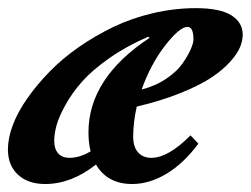

<svg xmlns="http://www.w3.org/2000/svg" viewBox="-25 -445 622 476"><path d="M86.9 11.2Q44.4 11.2 19.5 -12Q-5.4 -35.2 -5.4 -74.7Q-5.4 -102.5 6.8 -135Q19 -167.5 42.5 -200.9Q65.9 -234.4 97.4 -266.8Q128.9 -299.3 169.9 -327.9Q210.9 -356.4 256.1 -378.2Q301.3 -399.9 354.5 -412.4Q407.7 -424.8 460.9 -424.8Q520.5 -424.8 548.6 -407Q576.7 -389.2 576.7 -359.4Q576.7 -344.2 570.1 -328.1Q563.5 -312 545.4 -291.7Q527.3 -271.5 499 -252.7Q470.7 -233.9 423.1 -214.6Q375.5 -195.3 314 -180.7Q305.2 -141.6 305.2 -106Q305.2 -80.6 317.4 -67.1Q329.6 -53.7 350.1 -53.7Q392.1 -53.7 447.3 -109.4L466.8 -88.9Q430.2 -39.6 387.7 -14.2Q345.2 11.2 302.7 11.2Q241.2 11.2 212.9 -37.1Q151.9 11.2 86.9 11.2ZM439.9 -378.4Q420.4 -378.4 384.5 -332.3Q348.6 -286.1 326.2 -223.1Q360.8 -231.9 387.7 -250.2Q414.6 -268.6 428 -288.3Q441.4 -308.1 448 -323.2Q454.6 -338.4 454.6 -347.2Q454.6 -378.4 439.9 -378.4ZM109.4 -95.7Q109.4 -76.2 119.1 -64.9Q128.9 -53.7 147.5 -53.7Q172.4 -53.7 199.7 -69.8Q194.3 -91.3 194.3 -116.7Q194.3 -251 345.7 -351.1L342.8 -354Q289.1 -331.1 246.3 -301Q203.6 -271 178.7 -242.9Q153.8 -214.8 137.5 -185.3Q121.1 -155.8 115.2 -134.3Q109.4 -112.8 109.4 -95.7Z"/></svg>

Font: Elstob 18pt ExtraBold
Style: Italic
Weight: 800
Italic angle: -20°
Designer: Peter S. Baker
Version: Version 1.015